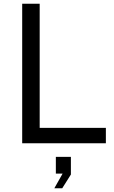

<svg xmlns="http://www.w3.org/2000/svg" viewBox="-20 -762 608 1021"><path d="M98 0H543V-82H191V-742H98ZM311 239 357 166V72H277V161H313L269 239Z"/></svg>

Font: Cheyenne Sans
Style: Regular
Weight: 400
Designer: The Public Sans project authors (U.S. Web Design System), Libre Franklin designed by Pablo Impallari and Rodrigo Fuenzal
Foundry: The Cheyenne Sans Project Authors
Version: Version 2.007